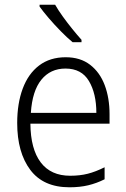

<svg xmlns="http://www.w3.org/2000/svg" viewBox="-20 -785 536 815"><path d="M259 -542Q321 -542 362.5 -510Q404 -478 424.5 -423.5Q445 -369 445 -300V-260H109Q110 -152 153 -95.5Q196 -39 278 -39Q319 -39 352.5 -47.5Q386 -56 424 -75V-24Q390 -7 354.5 1.5Q319 10 275 10Q164 10 108.5 -64Q53 -138 53 -263Q53 -346 76.5 -409Q100 -472 146 -507Q192 -542 259 -542ZM258 -494Q194 -494 155.5 -446.5Q117 -399 111 -306H389Q389 -388 357.5 -441Q326 -494 258 -494ZM214 -765Q227 -742 246.5 -715Q266 -688 287 -662Q308 -636 326 -616V-606H288Q265 -625 238 -652.5Q211 -680 187 -708Q163 -736 148 -757V-765Z"/></svg>

Font: Noto Sans Myanmar SemiCondensed Light
Style: Regular
Weight: 300
Width: 4
Designer: Monotype Design Team
Foundry: Monotype Imaging Inc.
Version: Version 2.107; ttfautohint (v1.8.4.7-5d5b)